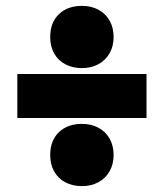

<svg xmlns="http://www.w3.org/2000/svg" viewBox="-20 -707 558 654"><path d="M151 -581Q151 -630 180.5 -658.5Q210 -687 259 -687Q291 -687 315.5 -673.8Q340 -660.5 353.5 -636.5Q367 -612.5 367 -581Q367 -549.5 353.2 -525.5Q339.5 -501.5 315 -488.2Q290.5 -475 259 -475Q227.5 -475 203 -487.8Q178.5 -500.5 164.8 -524.5Q151 -548.5 151 -581ZM39 -305V-455H479V-305ZM151 -179Q151 -228 180.5 -256.5Q210 -285 259 -285Q291 -285 315.5 -271.8Q340 -258.5 353.5 -234.5Q367 -210.5 367 -179Q367 -147.5 353.2 -123.5Q339.5 -99.5 315 -86.2Q290.5 -73 259 -73Q227.5 -73 203 -85.8Q178.5 -98.5 164.8 -122.5Q151 -146.5 151 -179Z"/></svg>

Font: Encode Sans Condensed Black
Style: Regular
Weight: 900
Width: 3
Designer: Multiple Designers
Foundry: Impallari Type
Version: Version 2.000